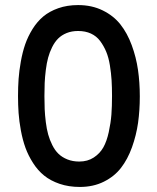

<svg xmlns="http://www.w3.org/2000/svg" viewBox="-20 -720 613 749"><path d="M291.5 9.3Q248 9.3 212.4 -2.9Q176.8 -15.1 152.1 -35.2Q127.4 -55.2 108.9 -84.2Q90.3 -113.3 79.3 -143.6Q68.4 -173.8 61.5 -210.7Q54.7 -247.6 52.5 -279.1Q50.3 -310.5 50.3 -345.2Q50.3 -380.4 52.5 -411.9Q54.7 -443.4 61.3 -480.2Q67.9 -517.1 78.4 -547.4Q88.9 -577.6 106.9 -606.7Q125 -635.7 148.9 -655.8Q172.9 -675.8 207.5 -688Q242.2 -700.2 284.7 -700.2Q338.4 -700.2 380.6 -679.4Q422.9 -658.7 449.7 -624.8Q476.6 -590.8 493.9 -543.7Q511.2 -496.6 518.3 -447.5Q525.4 -398.4 525.4 -343.8Q525.4 -289.6 518.6 -241Q511.7 -192.4 494.9 -145.5Q478 -98.6 452.1 -65.2Q426.3 -31.7 385 -11.2Q343.8 9.3 291.5 9.3ZM289.1 -89.8Q321.8 -89.8 345.7 -105.5Q369.6 -121.1 383.1 -145Q396.5 -168.9 404.3 -204.8Q412.1 -240.7 414.6 -272.9Q417 -305.2 417 -345.7Q417 -379.4 415.3 -407Q413.6 -434.6 408.7 -465.1Q403.8 -495.6 394.3 -518.3Q384.8 -541 370.6 -560.1Q356.4 -579.1 334.7 -589.1Q313 -599.1 284.7 -599.1Q259.8 -599.1 240 -591.1Q220.2 -583 206.8 -569.6Q193.4 -556.2 183.3 -535.9Q173.3 -515.6 167.7 -494.9Q162.1 -474.1 158.7 -446.8Q155.3 -419.4 154.3 -396.5Q153.3 -373.5 153.3 -345.2Q153.3 -316.9 154.3 -293.9Q155.3 -271 158.7 -243.7Q162.1 -216.3 168 -195.3Q173.8 -174.3 184.1 -153.8Q194.3 -133.3 208.3 -119.9Q222.2 -106.4 242.9 -98.1Q263.7 -89.8 289.1 -89.8Z"/></svg>

Font: HK Grotesk SemiBold Legacy
Style: Regular
Weight: 600
Designer: Alfredo Marco Pradil
Foundry: Hanken Design Co.
Version: Version 2.022;PS 002.022;hotconv 1.0.88;makeotf.lib2.5.64775